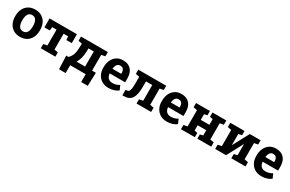

<svg xmlns="http://www.w3.org/2000/svg" viewBox="160 -1868 5077 3356"><g transform="rotate(30 2698.5 -190.0)"><path d="M282.7 10.3Q204.1 10.3 148.2 -23.9Q92.3 -58.1 62.5 -118.9Q32.7 -179.7 32.7 -258.8V-269Q32.7 -347.7 62.5 -408.4Q92.3 -469.2 148.2 -503.7Q204.1 -538.1 281.7 -538.1Q359.9 -538.1 415.8 -503.9Q471.7 -469.7 501.5 -408.9Q531.2 -348.1 531.2 -269V-258.8Q531.2 -179.7 501.5 -118.9Q471.7 -58.1 416 -23.9Q360.4 10.3 282.7 10.3ZM282.7 -99.1Q337.9 -99.1 363.5 -143.1Q389.2 -187 389.2 -258.8V-269Q389.2 -339.4 363.3 -383.8Q337.4 -428.2 281.7 -428.2Q226.1 -428.2 200.7 -383.8Q175.3 -339.4 175.3 -269V-258.8Q175.3 -186.5 200.7 -142.8Q226.1 -99.1 282.7 -99.1Z M700.2 0V-85.4L775.9 -100.1V-419.4H687.5L682.1 -348.1H572.8V-528.3H1124.5V-348.1H1015.1L1009.3 -419.4H918.9V-100.1L994.6 -85.4V0Z M1160.2 158.2 1149.4 -110.4H1195.3Q1227.1 -143.6 1244.6 -175.5Q1262.2 -207.5 1270 -248.5Q1277.8 -289.6 1279.3 -350.1L1281.2 -427.7L1206.5 -442.4V-528.3H1748.5V-442.4L1672.4 -427.7V-109.4H1749L1739.3 158.2H1606.4V0H1293.5V158.2ZM1358.4 -109.9H1530.8V-414.6H1423.3L1421.9 -350.1Q1419.9 -271.5 1402.8 -212.2Q1385.7 -152.8 1358.4 -109.9Z M2067.4 10.3Q1991.2 10.3 1934.8 -23.2Q1878.4 -56.6 1847.4 -115.2Q1816.4 -173.8 1816.4 -249V-268.6Q1816.4 -347.2 1845.7 -408Q1875 -468.8 1928.5 -503.7Q1981.9 -538.6 2054.7 -538.1Q2161.6 -538.1 2218.3 -475.3Q2274.9 -412.6 2274.9 -299.3V-221.7H1964.4L1963.4 -218.8Q1967.3 -166.5 1998 -132.8Q2028.8 -99.1 2085.4 -99.1Q2124.5 -99.1 2158.4 -109.1Q2192.4 -119.1 2224.6 -138.7L2263.2 -50.8Q2230.5 -24.4 2180.9 -7.1Q2131.3 10.3 2067.4 10.3ZM1965.3 -315.9H2141.6V-328.6Q2141.6 -376.5 2121.8 -404.5Q2102.1 -432.6 2057.1 -432.6Q2014.2 -432.6 1991.7 -400.1Q1969.2 -367.7 1963.9 -318.4Z M2347.7 0 2345.7 -112.3 2361.3 -112.8Q2394 -112.8 2410.6 -129.9Q2427.2 -147 2433.3 -188.2Q2439.5 -229.5 2439.5 -303.2V-427.7L2363.3 -442.4V-528.3H2927.2V-442.4L2851.1 -427.7V-100.1L2927.2 -85.4V0H2632.8V-85.4L2709 -100.1V-418H2582V-303.2Q2582 -147 2533.9 -73.5Q2485.8 0 2370.1 0Z M3245.1 10.3Q3168.9 10.3 3112.5 -23.2Q3056.2 -56.6 3025.1 -115.2Q2994.1 -173.8 2994.1 -249V-268.6Q2994.1 -347.2 3023.4 -408Q3052.7 -468.8 3106.2 -503.7Q3159.7 -538.6 3232.4 -538.1Q3339.4 -538.1 3396 -475.3Q3452.6 -412.6 3452.6 -299.3V-221.7H3142.1L3141.1 -218.8Q3145 -166.5 3175.8 -132.8Q3206.5 -99.1 3263.2 -99.1Q3302.2 -99.1 3336.2 -109.1Q3370.1 -119.1 3402.3 -138.7L3440.9 -50.8Q3408.2 -24.4 3358.6 -7.1Q3309.1 10.3 3245.1 10.3ZM3143.1 -315.9H3319.3V-328.6Q3319.3 -376.5 3299.6 -404.5Q3279.8 -432.6 3234.9 -432.6Q3191.9 -432.6 3169.4 -400.1Q3147 -367.7 3141.6 -318.4Z M3529.3 0V-85.4L3605.5 -100.1V-427.7L3529.3 -442.4V-528.3H3809.1V-442.4L3747.6 -427.7V-314.5H3921.4V-427.7L3860.4 -442.4V-528.3H4140.1V-442.4L4064 -427.7V-100.1L4140.1 -85.4V0H3860.4V-85.4L3921.4 -100.1V-205.1H3747.6V-100.1L3809.1 -85.4V0Z M4220.2 0V-85.4L4296.4 -100.1V-427.7L4220.2 -442.4V-528.3H4507.3V-442.4L4439 -427.7V-207.5L4441.9 -207L4613.8 -528.3H4832V-442.4L4756.3 -427.7V-100.1L4832 -85.4V0H4545.4V-85.4L4613.8 -100.1V-321.3L4610.8 -321.8L4439 0Z M5154.3 10.3Q5078.1 10.3 5021.7 -23.2Q4965.3 -56.6 4934.3 -115.2Q4903.3 -173.8 4903.3 -249V-268.6Q4903.3 -347.2 4932.6 -408Q4961.9 -468.8 5015.4 -503.7Q5068.8 -538.6 5141.6 -538.1Q5248.5 -538.1 5305.2 -475.3Q5361.8 -412.6 5361.8 -299.3V-221.7H5051.3L5050.3 -218.8Q5054.2 -166.5 5085 -132.8Q5115.7 -99.1 5172.4 -99.1Q5211.4 -99.1 5245.4 -109.1Q5279.3 -119.1 5311.5 -138.7L5350.1 -50.8Q5317.4 -24.4 5267.8 -7.1Q5218.3 10.3 5154.3 10.3ZM5052.2 -315.9H5228.5V-328.6Q5228.5 -376.5 5208.7 -404.5Q5189 -432.6 5144 -432.6Q5101.1 -432.6 5078.6 -400.1Q5056.2 -367.7 5050.8 -318.4Z"/></g></svg>

Font: Roboto Slab
Style: Bold
Weight: 700
Designer: Google
Version: Version 2.000; ttfautohint (v1.8.1.43-b0c9)